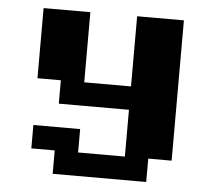

<svg xmlns="http://www.w3.org/2000/svg" viewBox="-47 -659 788 710"><g transform="rotate(5 347.0 -304.0)"><path d="M173.6 -86.8H86.8V-173.6H260.4V-86.8H434V-260.4H173.6V-347.2H86.8V-607.6H260.4V-347.2H434V-607.6H607.6V-86.8H520.8V0H173.6Z"/></g></svg>

Font: 8-bit Operator+ 8
Style: Bold
Weight: 700
Designer: GrandChaos9000
Version: Version 1.3.0 - August 1, 2014